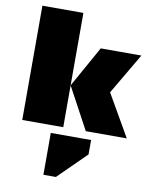

<svg xmlns="http://www.w3.org/2000/svg" viewBox="-101 -743 873 1107"><g transform="rotate(10 335.0 -189.5)"><path d="M231 290V45H467V129L304 290ZM56 -669H296V0H56ZM668 -485 527 -245 668 0H428L296 -245L430 -485Z"/></g></svg>

Font: Sarpanch Black
Style: Regular
Weight: 900
Designer: Manushi Parikh (Devanagari and Latin), Jyotish Sonowal (Devanagari)
Foundry: Indian Type Foundry
Version: Version 2.004;PS 1.0;hotconv 1.0.78;makeotf.lib2.5.61930; tt